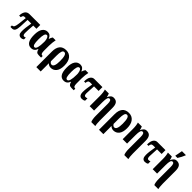

<svg xmlns="http://www.w3.org/2000/svg" viewBox="388 -2563 4569 4569"><g transform="rotate(45 2673.0 -278.0)"><path d="M333 -117Q332 -225 365 -407H240L230 -180Q226 -91 203 -45.5Q180 0 121 0H70V-51Q112 -52 129.5 -86Q147 -120 157 -203L180 -407H134Q89 -407 81 -338H26Q26 -425 63 -480.5Q100 -536 180 -536H539V-407H432Q418 -254 418 -149Q418 -108 429 -88.5Q440 -69 463 -69Q488 -69 508 -81V-19Q495 -8 474.5 0Q454 8 429 8Q383 8 358 -23Q333 -54 333 -117Z M601 -267Q601 -407 649.5 -476.5Q698 -546 784 -546Q876 -546 913 -447H919Q928 -475 936.5 -495Q945 -515 961 -536H1057Q1049 -505 1042 -445Q1035 -385 1035 -333V-161Q1035 -102 1049 -77.5Q1063 -53 1096 -53H1102V0H1026Q974 0 951 -23Q928 -46 917 -95H910Q891 -43 856.5 -16.5Q822 10 768 10Q686 10 643.5 -57.5Q601 -125 601 -267ZM891 -308V-345Q885 -411 865.5 -444.5Q846 -478 821 -478Q784 -478 767.5 -425.5Q751 -373 751 -267Q751 -160 765.5 -111Q780 -62 815 -62Q855 -62 873 -129Q891 -196 891 -308Z M1182 -286Q1182 -412 1237 -480.5Q1292 -549 1404 -549Q1509 -549 1569.5 -473Q1630 -397 1630 -258Q1630 -124 1576 -56.5Q1522 11 1434 11Q1375 11 1327 -35Q1329 1 1329 49V240H1182ZM1480 -260Q1480 -374 1461 -429.5Q1442 -485 1400 -485Q1361 -485 1345 -435.5Q1329 -386 1329 -293V-105Q1343 -82 1359 -69Q1375 -56 1398 -56Q1480 -56 1480 -260Z M1700 -267Q1700 -407 1748.5 -476.5Q1797 -546 1883 -546Q1975 -546 2012 -447H2018Q2027 -475 2035.5 -495Q2044 -515 2060 -536H2156Q2148 -505 2141 -445Q2134 -385 2134 -333V-161Q2134 -102 2148 -77.5Q2162 -53 2195 -53H2201V0H2125Q2073 0 2050 -23Q2027 -46 2016 -95H2009Q1990 -43 1955.5 -16.5Q1921 10 1867 10Q1785 10 1742.5 -57.5Q1700 -125 1700 -267ZM1990 -308V-345Q1984 -411 1964.5 -444.5Q1945 -478 1920 -478Q1883 -478 1866.5 -425.5Q1850 -373 1850 -267Q1850 -160 1864.5 -111Q1879 -62 1914 -62Q1954 -62 1972 -129Q1990 -196 1990 -308Z M2381 -126Q2381 -181 2389 -245Q2397 -309 2414 -407H2343Q2308 -407 2291.5 -383.5Q2275 -360 2275 -322H2226Q2226 -431 2263 -483.5Q2300 -536 2360 -536H2631V-407H2477Q2465 -235 2465 -166Q2465 -122 2476.5 -103Q2488 -84 2510 -84Q2541 -84 2568 -95V-16Q2531 10 2480 10Q2381 10 2381 -126Z M3002 64V-342Q3002 -405 2988.5 -434Q2975 -463 2948 -463Q2913 -463 2899 -419.5Q2885 -376 2885 -287V0H2737V-346Q2737 -406 2730 -457Q2723 -508 2713 -536H2845Q2866 -490 2873 -442H2874Q2896 -491 2926 -520Q2956 -549 3005 -549Q3079 -549 3114.5 -502Q3150 -455 3150 -352V69Q3150 118 3155 169Q3160 220 3167 240H3033Q3019 221 3010.5 168.5Q3002 116 3002 64Z M3291 -286Q3291 -412 3346 -480.5Q3401 -549 3513 -549Q3618 -549 3678.5 -473Q3739 -397 3739 -258Q3739 -124 3685 -56.5Q3631 11 3543 11Q3484 11 3436 -35Q3438 1 3438 49V240H3291ZM3589 -260Q3589 -374 3570 -429.5Q3551 -485 3509 -485Q3470 -485 3454 -435.5Q3438 -386 3438 -293V-105Q3452 -82 3468 -69Q3484 -56 3507 -56Q3589 -56 3589 -260Z M4113 64V-342Q4113 -405 4099.5 -434Q4086 -463 4059 -463Q4024 -463 4010 -419.5Q3996 -376 3996 -287V0H3848V-346Q3848 -406 3841 -457Q3834 -508 3824 -536H3956Q3977 -490 3984 -442H3985Q4007 -491 4037 -520Q4067 -549 4116 -549Q4190 -549 4225.5 -502Q4261 -455 4261 -352V69Q4261 118 4266 169Q4271 220 4278 240H4144Q4130 221 4121.5 168.5Q4113 116 4113 64Z M4502 -126Q4502 -181 4510 -245Q4518 -309 4535 -407H4464Q4429 -407 4412.5 -383.5Q4396 -360 4396 -322H4347Q4347 -431 4384 -483.5Q4421 -536 4481 -536H4752V-407H4598Q4586 -235 4586 -166Q4586 -122 4597.5 -103Q4609 -84 4631 -84Q4662 -84 4689 -95V-16Q4652 10 4601 10Q4502 10 4502 -126Z M5123 64V-342Q5123 -405 5109.5 -434Q5096 -463 5069 -463Q5034 -463 5020 -419.5Q5006 -376 5006 -287V0H4858V-346Q4858 -406 4851 -457Q4844 -508 4834 -536H4966Q4987 -490 4994 -442H4995Q5017 -491 5047 -520Q5077 -549 5126 -549Q5200 -549 5235.5 -502Q5271 -455 5271 -352V69Q5271 118 5276 169Q5281 220 5288 240H5154Q5140 221 5131.5 168.5Q5123 116 5123 64ZM5013 -621 5026 -684Q5030 -707 5035.5 -735Q5041 -763 5047 -796H5178V-784Q5144 -697 5085 -606H5013Z"/></g></svg>

Font: Noto Serif CondExtraBold
Style: Regular
Weight: 800
Width: 3
Designer: Monotype Design Team
Foundry: Monotype Imaging Inc.
Version: Version 1.001